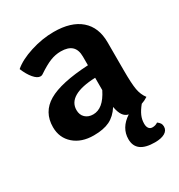

<svg xmlns="http://www.w3.org/2000/svg" viewBox="-179 -678 927 997"><g transform="rotate(-30 284.0 -180.0)"><path d="M541 152Q541 175 519.5 187.5Q498 200 460 200Q348 200 348 117Q348 49 414 6Q394 2 381.5 -16Q369 -34 363 -68Q336 -26 299 -8Q262 10 203 10Q130 10 85 -29.5Q40 -69 40 -133Q40 -223 115.5 -267.5Q191 -312 358 -321V-373Q358 -414 336.5 -434Q315 -454 271 -454Q239 -454 207.5 -441.5Q176 -429 130 -398Q125 -394 116 -394Q98 -394 77.5 -418Q57 -442 41 -481Q80 -515 150.5 -537.5Q221 -560 290 -560Q394 -560 450 -511.5Q506 -463 506 -373V-207Q506 -125 512.5 -89Q519 -53 539 -27Q519 -14 500 -8Q479 18 469 40.5Q459 63 459 88Q459 106 466.5 116Q474 126 488 126Q506 126 520 116Q531 124 536 132Q541 140 541 152ZM358 -172V-246Q275 -243 232.5 -218.5Q190 -194 190 -149Q190 -120 208 -103Q226 -86 255 -86Q285 -86 310.5 -107Q336 -128 358 -172Z"/></g></svg>

Font: Krub
Style: Bold
Weight: 700
Version: Version 1.000; ttfautohint (v1.6)